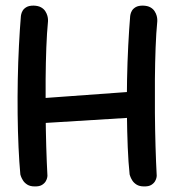

<svg xmlns="http://www.w3.org/2000/svg" viewBox="-20 -668 626 688"><path d="M104.4 0Q88.1 0 77.9 -6.4Q67.6 -12.9 62.3 -21.6Q57 -30.2 54.9 -36.5Q52.9 -42.8 52.9 -42.8Q48.9 -85.8 46.4 -141.2Q43.9 -196.8 43.2 -258.7Q42.5 -320.6 43.7 -383.2Q44.9 -445.9 47.9 -504.4Q50.9 -562.9 54.9 -610.9Q54.9 -610.9 56 -616.7Q57.1 -622.5 61.2 -629.7Q65.3 -636.8 74.6 -642.4Q83.9 -647.9 100.4 -647.9Q117 -647.4 127.1 -641.7Q137.1 -636.1 142.4 -627.7Q147.8 -619.2 149.9 -611.1Q152 -602.9 152 -597.3Q152 -591.6 152 -591.6Q148 -550.6 146 -497.5Q144 -444.4 143.5 -384.4Q143 -324.4 143.5 -262.9Q144 -201.4 145.7 -143.5Q147.4 -85.6 150 -37.8Q150 -37.8 149.2 -32.1Q148.4 -26.4 144.1 -18.8Q139.8 -11.2 130.5 -5.4Q121.2 0.4 104.4 0ZM84.8 -223.9 100.2 -313.9 472.2 -340.9 473.8 -247.9ZM496.1 0Q479.8 0 469.5 -6.4Q459.2 -12.9 453.9 -21.6Q448.6 -30.2 446.6 -36.5Q444.5 -42.8 444.5 -42.8Q439.9 -85.8 437.7 -141.2Q435.5 -196.8 434.8 -258.7Q434.1 -320.6 435.3 -383.2Q436.5 -445.9 439.5 -504.4Q442.5 -562.9 446.5 -610.9Q446.5 -610.9 447.6 -616.7Q448.7 -622.5 452.8 -629.7Q456.9 -636.8 466.2 -642.4Q475.6 -647.9 492 -647.9Q508.8 -647.4 518.7 -641.8Q528.7 -636.2 534 -627.8Q539.4 -619.4 541.5 -611.2Q543.6 -602.9 543.6 -597.3Q543.6 -591.6 543.6 -591.6Q539.6 -550.6 537.6 -497.5Q535.6 -444.4 535.1 -384.4Q534.6 -324.4 535.1 -262.9Q535.6 -201.4 537.3 -143.5Q539 -85.6 541.6 -37.8Q541.6 -37.8 540.8 -32.1Q540 -26.4 535.7 -18.8Q531.4 -11.2 522.1 -5.4Q512.9 0.4 496.1 0Z"/></svg>

Font: Sour Gummy Black
Style: Regular
Weight: 900
Version: Version 1.000